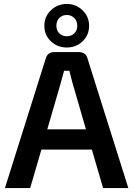

<svg xmlns="http://www.w3.org/2000/svg" viewBox="-20 -954 676 974"><path d="M319 -713Q271 -713 238 -744.5Q205 -776 205 -823Q205 -870 238.5 -902Q272 -934 319 -934Q365 -934 398.5 -902Q432 -870 432 -823Q432 -776 399 -744.5Q366 -713 319 -713ZM319 -878Q296 -878 281 -863Q266 -848 266 -823Q266 -799 281.5 -784.5Q297 -770 319 -770Q341 -770 356.5 -784.5Q372 -799 372 -823Q372 -848 356.5 -863Q341 -878 319 -878ZM446 -195H190L133 0H5L212 -657Q221 -690 257 -690H379Q415 -690 424 -657L631 0H503ZM416 -298 347 -536Q333 -590 332 -595H305L289 -536L220 -298Z"/></svg>

Font: Exo 2.0 Semi Bold
Style: Regular
Weight: 600
Designer: Natanael Gama
Version: Version 1.001;PS 001.001;hotconv 1.0.70;makeotf.lib2.5.58329